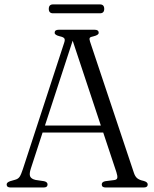

<svg xmlns="http://www.w3.org/2000/svg" viewBox="-20 -832 685 852"><path d="M191 -13.5Q191 0 173.5 0H27Q9.5 0 9.5 -13.5Q9.5 -22.5 25 -28L47.5 -34.5Q60.5 -38 67 -47.5Q73.5 -57 81.5 -81.5L264.5 -641.5Q269.5 -655.5 265.5 -661.5Q261.5 -667.5 245 -671Q222.5 -676.5 222.5 -686.5Q222.5 -700 240.5 -700H400Q418 -700 418 -686.5Q418 -676.5 395.5 -671Q381.5 -668.5 378.5 -664Q375.5 -659.5 379.5 -647.5L574 -65.5Q579.5 -48.5 589.2 -40.8Q599 -33 616.5 -29.5Q635.5 -24.5 635.5 -13.5Q635.5 0 617.5 0H449Q431.5 0 431.5 -13.5Q431.5 -25 447.5 -28L487 -33Q499 -34.5 500.5 -42.8Q502 -51 496.5 -68L438 -244H169L117 -84.5Q109 -60.5 113.8 -49.2Q118.5 -38 138 -33.5L175.5 -28Q191 -24.5 191 -13.5ZM179.5 -275H427.5L302.5 -651.5ZM196.5 -792.5Q196.5 -812.5 215.5 -812.5H423.5Q442.5 -812.5 442.5 -792.5Q442.5 -773 423.5 -773H215.5Q196.5 -773 196.5 -792.5Z"/></svg>

Font: Fraunces 72pt S050 Light
Style: Regular
Weight: 300
Version: Version 1.000; ttfautohint (v1.8.3)